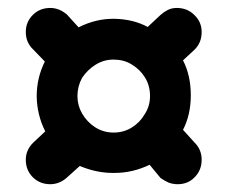

<svg xmlns="http://www.w3.org/2000/svg" viewBox="-20 -603 572 483"><path d="M106.4 -139.6Q80.1 -139.6 62.5 -157.2Q44.9 -174.8 44.9 -201.2Q44.9 -225.6 63.5 -244.1Q73.2 -252.9 93.8 -272.5Q73.2 -313.5 72.3 -360.4Q72.3 -407.2 92.8 -448.2Q83 -458 63.5 -478.5Q44.9 -496.1 44.9 -522.5Q44.9 -547.9 62.5 -565.4Q80.1 -583 106.4 -583Q128.9 -583 148.4 -566.4Q158.2 -555.7 177.7 -534.2Q221.7 -556.6 268.6 -555.7Q315.4 -554.7 351.6 -535.2Q362.3 -544.9 383.8 -565.4Q392.6 -573.2 402.3 -578.1Q412.1 -583 424.8 -583Q451.2 -583 468.8 -565.4Q487.3 -547.9 487.3 -522.5Q487.3 -495.1 468.8 -477.5Q459 -468.8 440.4 -451.2Q460 -413.1 460 -363.3Q460 -314.5 440.4 -276.4Q450.2 -265.6 469.7 -244.1Q487.3 -226.6 487.3 -201.2Q487.3 -174.8 469.7 -157.2Q453.1 -139.6 426.8 -139.6Q415 -139.6 404.3 -143.6Q393.6 -148.4 383.8 -155.3Q375 -166 356.4 -188.5Q313.5 -168 268.6 -168Q224.6 -167 180.7 -185.5Q170.9 -176.8 150.4 -158.2Q130.9 -139.6 106.4 -139.6ZM265.6 -269.5Q291 -269.5 311.5 -282.2Q332 -294.9 343.8 -315.4Q357.4 -335.9 357.4 -361.3Q357.4 -387.7 344.7 -408.2Q332 -428.7 310.5 -441.4Q291 -453.1 265.6 -453.1Q241.2 -453.1 220.7 -440.4Q200.2 -427.7 186.5 -407.2Q174.8 -385.7 174.8 -361.3Q174.8 -337.9 186.5 -317.4Q199.2 -295.9 218.8 -283.2Q240.2 -269.5 265.6 -269.5Z"/></svg>

Font: Abed
Style: Bold
Weight: 700
Designer: Johan Aakerlund
Version: Version 3.105